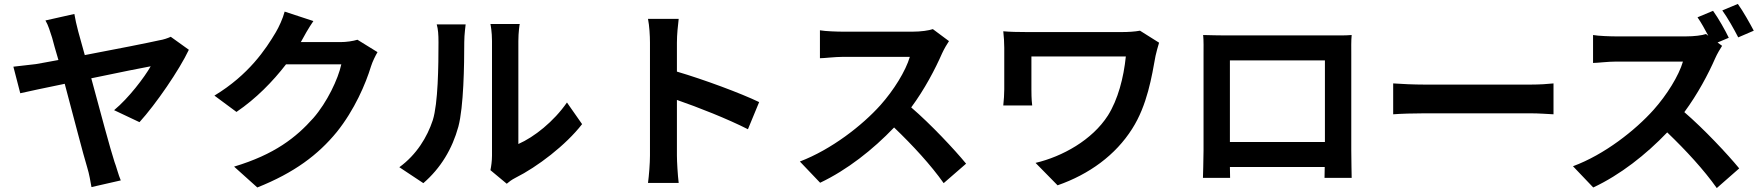

<svg xmlns="http://www.w3.org/2000/svg" viewBox="-20 -887 8960 976"><path d="M560 -327 689 -266C772 -357 892 -532 940 -634L848 -700C833 -693 810 -685 789 -682C741 -671 565 -636 411 -607C384 -703 367 -761 358 -816L211 -783C226 -758 234 -728 245 -695C252 -670 262 -630 277 -582C220 -571 177 -564 161 -561C122 -556 87 -552 48 -548L83 -413C119 -421 205 -440 309 -461C354 -293 404 -98 423 -37C434 -2 440 37 445 64L594 30C583 6 570 -45 562 -64C541 -128 489 -322 444 -489C582 -518 717 -545 746 -550C715 -495 634 -388 560 -327Z M1899 -622 1797 -685C1774 -678 1741 -673 1710 -673H1509L1512 -678C1524 -701 1549 -745 1573 -780L1427 -828C1418 -793 1397 -748 1382 -723C1331 -637 1245 -507 1070 -401L1182 -318C1282 -386 1366 -472 1434 -560H1715C1699 -485 1642 -366 1573 -287C1485 -188 1376 -102 1170 -40L1288 66C1476 -9 1597 -100 1692 -216C1782 -328 1839 -461 1866 -550C1874 -575 1888 -603 1899 -622Z M2473 -22 2556 47C2569 36 2579 28 2600 17C2712 -39 2856 -149 2939 -256L2862 -366C2795 -269 2695 -190 2615 -155V-678C2615 -723 2621 -762 2622 -765H2473C2474 -762 2481 -724 2481 -679V-96C2481 -69 2477 -41 2473 -22ZM2010 -37 2132 44C2220 -32 2279 -130 2310 -243C2337 -345 2340 -555 2340 -673C2340 -713 2347 -759 2347 -763H2200C2207 -739 2209 -712 2209 -672C2209 -552 2207 -362 2180 -276C2152 -191 2098 -101 2010 -37Z M3782 -230 3839 -368C3746 -413 3557 -483 3421 -523V-670C3421 -713 3426 -756 3430 -791H3274C3281 -756 3284 -706 3284 -670V-96C3284 -57 3279 6 3274 43H3430C3425 3 3421 -67 3421 -96V-379C3528 -342 3678 -283 3782 -230Z M4804 -678 4722 -739C4702 -732 4662 -726 4618 -726H4266C4237 -726 4175 -728 4148 -733V-591C4170 -591 4223 -598 4266 -598H4605C4584 -526 4523 -428 4456 -353C4363 -249 4206 -127 4046 -66L4149 42C4286 -23 4417 -126 4525 -239C4621 -147 4712 -48 4777 44L4891 -55C4832 -127 4711 -256 4612 -341C4680 -433 4734 -536 4769 -616C4778 -636 4796 -667 4804 -678Z M5872 -670 5775 -731C5748 -726 5715 -724 5680 -724H5202C5155 -724 5112 -725 5080 -728C5083 -701 5085 -671 5085 -644V-433C5085 -406 5083 -382 5080 -351H5227C5223 -383 5223 -418 5223 -433V-600H5703C5692 -492 5663 -381 5612 -300C5532 -175 5380 -91 5244 -59L5356 55C5517 -1 5651 -99 5735 -232C5812 -352 5835 -499 5854 -603C5857 -617 5867 -655 5872 -670Z M6849 -122V-612C6849 -643 6848 -678 6851 -709C6815 -706 6777 -707 6752 -707H6202C6175 -707 6137 -708 6096 -709C6099 -681 6098 -640 6098 -612V-123C6098 -75 6095 11 6095 17H6233L6232 -38H6714L6713 17H6851C6851 14 6849 -82 6849 -122ZM6232 -165V-580H6715V-165Z M7062 -463V-306C7099 -309 7166 -311 7223 -311H7760C7803 -311 7853 -307 7877 -306V-463C7850 -460 7807 -457 7760 -457H7223C7168 -457 7101 -460 7062 -463Z M8816 -697 8895 -731C8877 -765 8841 -830 8814 -867L8735 -834C8762 -797 8795 -738 8816 -697ZM8734 -654 8711 -671 8768 -695C8752 -729 8715 -795 8688 -832L8609 -799C8628 -772 8647 -737 8664 -705L8652 -714C8632 -707 8592 -702 8549 -702H8196C8167 -702 8105 -704 8078 -709V-567C8100 -567 8153 -574 8196 -574H8535C8514 -502 8453 -404 8386 -329C8293 -225 8136 -101 7976 -42L8079 66C8216 2 8347 -101 8455 -214C8551 -122 8642 -23 8707 69L8821 -31C8762 -103 8641 -232 8542 -317C8610 -409 8664 -511 8699 -591C8708 -612 8726 -642 8734 -654Z"/></svg>

Font: Spoqa Han Sans Neo Bold
Style: Bold
Weight: 700
Designer: [Spoqa Han Sans Neo] Dong-huui Kim  Younghwa Kang  Yujin Lee  [Noto Sans] Ryoko NISHIZUKA  (kana & ideographs); Paul D. 
Foundry: Spoqa (http://www.spoqa-han-sans.com)
Version: Version 1.100;hotconv 1.0.109;makeotfexe 2.5.65596